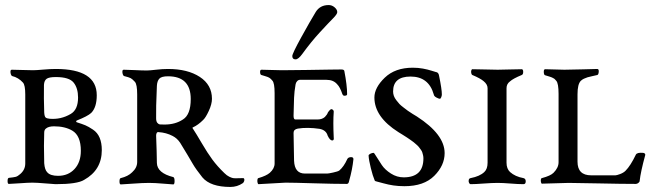

<svg xmlns="http://www.w3.org/2000/svg" viewBox="-20 -726 2586 760"><path d="M300 -129Q300 -189 266 -209Q237 -226 194 -226Q173 -226 163 -218Q155 -213 155 -201Q153 -157 155 -80Q157 -54 167 -44Q179 -30 210 -30Q250 -30 275 -57Q300 -84 300 -129ZM200 3Q195 3 160 0Q125 -3 108 -3Q92 -3 57.5 -0.5Q23 2 15 2Q10 2 10 -9.5Q10 -21 15 -22Q34 -24 42 -26Q50 -28 60 -37Q80 -54 80 -79V-352Q80 -389 71 -399Q53 -419 28 -425Q25 -426 23 -432Q21 -438 21.5 -444Q22 -450 27 -450Q41 -450 67.5 -449Q94 -448 111 -448Q123 -448 151 -450.5Q179 -453 201 -453Q363 -453 363 -349Q363 -301 341 -279Q327 -266 284 -249Q282 -248 281.5 -245.5Q281 -243 284 -242Q306 -235 318 -230Q330 -225 348 -213Q366 -201 374.5 -180.5Q383 -160 383 -132Q383 -53 313 -14Q286 3 200 3ZM155 -281Q156 -265 160.5 -261Q165 -257 176 -256Q221 -252 260 -275Q289 -292 289 -340Q289 -377 271.5 -399Q254 -421 201 -421Q174 -421 164.5 -414Q155 -407 154 -390Q153 -337 155 -281Z M598 -189Q599 -166 600 -129.5Q601 -93 601 -81Q602 -41 666 -25Q671 -23 671 -9.5Q671 4 666 4Q662 4 627 1Q592 -2 570 -2Q545 -2 504.5 1Q464 4 458 4Q453 4 453 -8Q453 -20 458 -21Q487 -28 503 -44Q523 -62 523 -85V-352Q523 -392 514 -402Q504 -413 497.5 -416.5Q491 -420 471 -425Q468 -426 466 -432Q464 -438 464.5 -444Q465 -450 470 -450Q484 -450 513 -448.5Q542 -447 561 -447Q572 -447 597.5 -450Q623 -453 645 -453Q723 -453 771 -421.5Q819 -390 819 -335Q819 -314 806.5 -287Q794 -260 784 -251Q764 -231 744 -222Q740 -221 744 -216Q756 -198 778.5 -159.5Q801 -121 820.5 -94.5Q840 -68 868 -41Q878 -31 887.5 -26.5Q897 -22 902.5 -21Q908 -20 922 -20.5Q936 -21 943 -21Q946 -21 947 -17Q948 -13 946 -8Q944 -3 941 -1Q919 14 892 14Q813 14 781 -24Q769 -39 759 -53Q749 -67 743 -77.5Q737 -88 721.5 -114Q706 -140 693 -161Q681 -179 663 -188Q638 -201 608 -203Q603 -204 600.5 -200Q598 -196 598 -189ZM598 -258Q598 -245 603 -239.5Q608 -234 612.5 -233.5Q617 -233 631 -233Q674 -233 704 -253Q735 -272 735 -334Q735 -424 645 -424Q619 -424 610.5 -414.5Q602 -405 601 -386Q597 -294 598 -258Z M1245 -216Q1197 -223 1159 -217Q1142 -214 1142 -200Q1142 -168 1144 -90Q1146 -39 1187 -39H1275Q1280 -39 1298.5 -43Q1317 -47 1323 -51Q1341 -66 1355 -97Q1359 -104 1370 -104Q1379 -104 1379 -96Q1375 -56 1362 -10Q1360 2 1353 2Q1302 2 1221.5 -0.5Q1141 -3 1110 -3L1003 3Q1001 3 999.5 -3Q998 -9 999 -15Q1000 -21 1003 -21Q1034 -30 1048 -42Q1067 -59 1067 -79V-357Q1067 -398 1058 -407Q1055 -410 1053 -412.5Q1051 -415 1048.5 -416.5Q1046 -418 1044.5 -419Q1043 -420 1039 -421.5Q1035 -423 1033 -423.5Q1031 -424 1025 -426Q1019 -428 1015 -429Q1010 -430 1009.5 -440Q1009 -450 1015 -450Q1029 -450 1054.5 -449Q1080 -448 1096 -448Q1134 -448 1190.5 -449Q1247 -450 1285 -450.5Q1323 -451 1331 -451Q1342 -451 1343 -445Q1354 -388 1354 -353Q1354 -347 1343 -347Q1338 -347 1335 -354Q1326 -381 1315 -392Q1300 -410 1273 -410H1167Q1161 -410 1156 -404.5Q1151 -399 1150 -392Q1145 -364 1144 -339Q1142 -273 1142 -268Q1142 -253 1149 -253H1236Q1255 -253 1266 -263Q1275 -272 1278 -281Q1287 -294 1292 -294Q1295 -294 1298.5 -290.5Q1302 -287 1301 -283Q1298 -243 1301 -182Q1303 -170 1295 -170Q1286 -170 1277 -189Q1271 -211 1245 -216ZM1177 -513Q1161 -491 1150 -491Q1137 -491 1137 -504Q1137 -514 1172.5 -578.5Q1208 -643 1230 -679Q1247 -706 1281 -706Q1294 -706 1304.5 -697Q1315 -688 1315 -678Q1315 -670 1298.5 -653.5Q1282 -637 1246.5 -598.5Q1211 -560 1177 -513Z M1578 -24Q1656 -24 1656 -99Q1656 -106 1654.5 -112Q1653 -118 1651.5 -123Q1650 -128 1645.5 -134Q1641 -140 1638 -144Q1635 -148 1628 -154Q1621 -160 1617.5 -163Q1614 -166 1604.5 -172.5Q1595 -179 1590.5 -182Q1586 -185 1574 -192.5Q1562 -200 1557 -203Q1462 -263 1462 -340Q1462 -379 1503 -418.5Q1544 -458 1614 -458Q1635 -458 1654 -454.5Q1673 -451 1687 -446.5Q1701 -442 1705 -441Q1716 -440 1718 -426Q1729 -373 1729 -352Q1729 -347 1726.5 -341Q1724 -335 1721 -335Q1717 -335 1707.5 -340Q1698 -345 1697 -352Q1677 -423 1605 -423Q1536 -423 1536 -364Q1536 -355 1539 -346.5Q1542 -338 1549 -329Q1556 -320 1561 -314.5Q1566 -309 1578 -300Q1590 -291 1594.5 -287.5Q1599 -284 1613.5 -275Q1628 -266 1630 -265Q1740 -194 1740 -120Q1740 -71 1699 -30Q1658 11 1581 11Q1557 11 1537 8Q1517 5 1497.5 -0.5Q1478 -6 1473 -7Q1468 -8 1466 -9Q1464 -10 1463 -12L1462 -15Q1456 -28 1448 -60Q1440 -92 1439 -110Q1439 -114 1446 -117.5Q1453 -121 1459 -121Q1461 -121 1470 -106Q1479 -91 1491.5 -72.5Q1504 -54 1527.5 -39Q1551 -24 1578 -24Z M1985 -377V-82Q1985 -58 1999 -45Q2019 -27 2052 -21Q2061 -19 2061 -8Q2061 3 2052 3Q2032 3 2001 0.5Q1970 -2 1950 -2Q1928 -2 1894.5 0.5Q1861 3 1843 3Q1839 3 1836.5 -2.5Q1834 -8 1835.5 -14Q1837 -20 1843 -21Q1879 -28 1897 -45Q1910 -57 1910 -82V-377Q1910 -392 1894 -405Q1881 -416 1850 -429Q1847 -430 1845.5 -436Q1844 -442 1845.5 -447Q1847 -452 1850 -452Q1872 -452 1901.5 -451Q1931 -450 1950 -450Q1968 -450 1996 -451Q2024 -452 2045 -452Q2051 -452 2051 -441.5Q2051 -431 2045 -429Q2011 -415 1999 -404Q1985 -394 1985 -377Z M2344 -429Q2336 -427 2324 -424.5Q2312 -422 2305.5 -420Q2299 -418 2291.5 -414.5Q2284 -411 2279 -406Q2266 -393 2266 -353V-86Q2266 -32 2320 -32H2416Q2421 -32 2434.5 -37Q2448 -42 2456 -50Q2476 -70 2497 -114Q2502 -123 2525 -121Q2529 -121 2532 -118.5Q2535 -116 2534 -112Q2516 -46 2512 -10Q2512 -6 2507 -2Q2502 2 2497 2Q2441 2 2351.5 0Q2262 -2 2231 -2L2125 1Q2123 1 2121.5 -4.5Q2120 -10 2121 -15.5Q2122 -21 2125 -21Q2159 -30 2171 -42Q2191 -62 2191 -84V-354Q2191 -396 2182 -406Q2179 -409 2177 -411.5Q2175 -414 2172 -415.5Q2169 -417 2167.5 -418Q2166 -419 2162 -420.5Q2158 -422 2156 -422.5Q2154 -423 2148 -425Q2142 -427 2138 -428Q2133 -429 2132.5 -440.5Q2132 -452 2138 -452Q2152 -452 2175.5 -451Q2199 -450 2214 -450Q2240 -450 2287.5 -451.5Q2335 -453 2344 -453Q2351 -453 2350 -441.5Q2349 -430 2344 -429Z"/></svg>

Font: EB Garamond 12 All SC
Style: AllSC
Weight: 400
Version: Version 0.016 ; ttfautohint (v0.97) -l 8 -r 50 -G 200 -x 0 -